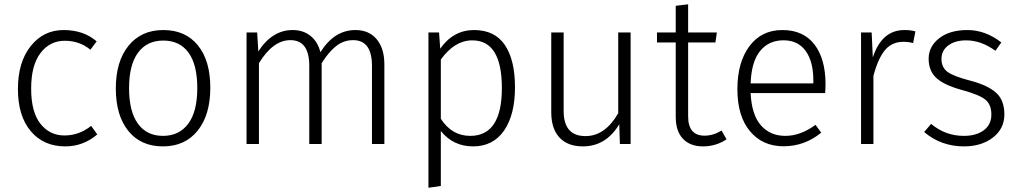

<svg xmlns="http://www.w3.org/2000/svg" viewBox="-20 -675 4777 900"><path d="M433.1 -481 403.8 -441.9Q353 -483.9 283.4 -483.9Q213.9 -483.9 169.9 -426.5Q126 -369.1 126 -259.5Q126 -149.9 169.4 -95Q212.9 -40 282 -40Q351.1 -40 407.2 -85L436 -44.9Q370.1 11.2 286.1 11.2Q184.1 11.2 124 -60.3Q64 -131.8 64 -257.8Q64 -383.8 124 -459Q184.1 -534.2 278.1 -534.2Q372.1 -534.2 433.1 -481Z M863.5 -428.5Q822.3 -484.9 745.6 -484.9Q668.9 -484.9 627 -428Q585 -371.1 585 -261.7Q585 -152.3 626.5 -95.2Q668 -38.1 743.9 -38.1Q819.8 -38.1 862.3 -95Q904.8 -151.9 904.8 -262Q904.8 -372.1 863.5 -428.5ZM582.5 -460.7Q642.1 -534.2 745.6 -534.2Q849.1 -534.2 907.5 -462.6Q965.8 -391.1 965.8 -263.7Q965.8 -136.2 906.5 -62.5Q847.2 11.2 743.7 11.2Q640.1 11.2 581.5 -61.3Q522.9 -133.8 522.9 -260.5Q522.9 -387.2 582.5 -460.7Z M1646 -534.2Q1709.5 -534.2 1745.6 -491.2Q1781.7 -448.2 1781.7 -374V0H1723.6V-366.2Q1723.6 -487.3 1634.8 -486.8Q1590.8 -486.8 1555.7 -459Q1520.5 -431.2 1487.8 -378.9V0H1429.7V-366.2Q1429.7 -487.3 1340.8 -486.8Q1259.8 -486.8 1193.8 -378.9V0H1135.7V-522.9H1185.5L1190.9 -434.1Q1255.9 -534.2 1351.6 -534.2Q1401.4 -534.2 1435.5 -506.8Q1469.7 -479.5 1481.9 -430.2Q1546.9 -534.2 1646 -534.2Z M2184.1 -38.1Q2332.5 -38.1 2332.5 -262.2Q2332.5 -486.3 2193.4 -485.8Q2111.3 -485.8 2046.4 -396V-118.2Q2098.1 -38.1 2184.1 -38.1ZM2394 -265.6Q2394 -138.2 2343.3 -63.5Q2291.5 11.2 2197.8 11.2Q2104 11.2 2046.4 -61V196.8L1988.3 205.1V-522.9H2038.1L2043.5 -446.8Q2105 -534.2 2202.1 -534.2Q2299.3 -534.2 2346.7 -463.9Q2394 -393.6 2394 -265.6Z M2936 0H2885.7L2882.8 -92.8Q2820.8 11.2 2711.9 11.2Q2641.1 11.2 2602.5 -30.3Q2564 -71.8 2564 -148.9V-522.9H2622.1V-154.8Q2622.1 -36.6 2725.1 -37.1Q2815.9 -37.1 2877.9 -144V-522.9H2936Z M3147.5 -127V-476.1H3059.6V-522.9H3147.5V-647.9L3205.6 -654.8V-522.9H3340.3L3333.5 -476.1H3205.6V-129.9Q3205.6 -39.1 3282.7 -39.1Q3323.2 -39.1 3362.3 -63L3385.7 -22Q3335.9 11.2 3275.6 11.2Q3215.3 11.2 3181.4 -24.4Q3147.5 -60.1 3147.5 -127Z M3792.5 -284.2V-298.8Q3792.5 -386.7 3756.3 -436.5Q3720.2 -486.3 3651.9 -486.1Q3583.5 -485.8 3543 -436Q3502.4 -386.2 3498.5 -284.2ZM3849.6 -280.8Q3849.6 -258.8 3847.7 -238.8H3498.5Q3503.4 -136.7 3546.9 -87.4Q3590.3 -38.1 3661.4 -38.1Q3732.4 -38.1 3802.7 -89.8L3829.6 -53.2Q3751.5 10.7 3652.8 10.7Q3554.2 10.7 3495.4 -60.1Q3436.5 -130.9 3436.5 -256.8Q3436.5 -382.8 3492.9 -458.5Q3549.3 -534.2 3647.5 -534.2Q3745.6 -534.2 3797.6 -466.6Q3849.6 -398.9 3849.6 -280.8Z M4219.2 -534.2Q4250 -534.2 4271 -527.8L4260.3 -473.1Q4238.3 -479 4214.4 -479Q4161.1 -479 4128.7 -440.4Q4096.2 -401.9 4074.2 -319.8V0H4016.1V-522.9H4065.9L4071.3 -405.8Q4113.3 -534.2 4219.2 -534.2Z M4673.8 -476.1 4646 -437Q4579.1 -485.8 4508.8 -485.8Q4457 -485.8 4425 -461.9Q4393.1 -438 4393.1 -398.9Q4393.1 -359.9 4420.4 -338.9Q4447.8 -317.9 4528.3 -296.9Q4608.9 -275.9 4648.4 -241Q4688 -206.1 4688 -138.7Q4688 -71.3 4634 -30Q4580.1 11.2 4499 11.2Q4391.1 11.2 4312 -56.2L4344.7 -94.2Q4411.6 -38.1 4498 -38.1Q4556.2 -38.1 4591.6 -64.5Q4627 -90.8 4627 -137.9Q4627 -185.1 4598.9 -208Q4570.8 -231 4488.3 -253.4Q4405.8 -275.9 4369.4 -309.3Q4333 -342.8 4333 -399.9Q4333 -457 4382.3 -495.6Q4431.6 -534.2 4515.1 -534.2Q4598.6 -534.2 4673.8 -476.1Z"/></svg>

Font: FiraSans-Light
Style: Regular
Weight: 300
Designer: Carrois Corporate & Edenspiekermann AG
Foundry: Carrois Corporate GbR & Edenspiekermann AG
Version: Version 3.106;PS 003.106;hotconv 1.0.70;makeotf.lib2.5.58329